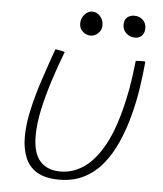

<svg xmlns="http://www.w3.org/2000/svg" viewBox="-52 -750 693 816"><g transform="rotate(5 294.5 -342.0)"><path d="M511 -510.5Q513.5 -511 519 -511.5Q524.5 -512 530.5 -512Q536 -512 543 -512Q550 -512 552 -511.5Q547 -454.5 537.8 -394.5Q528.5 -334.5 513 -276.5Q497 -216.5 473.2 -162.8Q449.5 -109 415.8 -67.8Q382 -26.5 336.2 -3Q290.5 20.5 230.5 20.5Q170.5 20.5 135.2 -1Q100 -22.5 84.8 -60.8Q69.5 -99 69.5 -148.5Q69.5 -201.5 83.5 -264Q97.5 -326.5 119.8 -394.2Q142 -462 166.5 -530Q171 -529.5 176.5 -528.8Q182 -528 187 -527Q192.5 -526 197.2 -524.8Q202 -523.5 207 -522Q183.5 -461 162.5 -395.8Q141.5 -330.5 128.2 -269.2Q115 -208 115 -157.5Q115 -83 145.8 -48.8Q176.5 -14.5 232.5 -14.5Q283.5 -14.5 328.2 -43.5Q373 -72.5 409.8 -133.8Q446.5 -195 472.5 -292Q485 -338 494.8 -392.5Q504.5 -447 511 -510.5ZM310.5 -601Q292.5 -601 277.2 -614Q262 -627 262 -648.5Q262 -672 277 -687.8Q292 -703.5 309.5 -703.5Q328 -703.5 342.5 -687.8Q357 -672 357 -649Q357 -628.5 342.5 -614.8Q328 -601 310.5 -601ZM498.5 -609Q477.5 -609 461.8 -623.2Q446 -637.5 446 -659.5Q446 -680.5 458.2 -691Q470.5 -701.5 489 -701.5Q510 -701.5 524.8 -688Q539.5 -674.5 539.5 -652.5Q539.5 -638.5 534.2 -628.8Q529 -619 520 -614Q511 -609 498.5 -609Z"/></g></svg>

Font: Grandstander Thin
Style: Italic
Weight: 100
Italic angle: -15°
Designer: Tyler Finck
Foundry: Etcetera Type Co
Version: Version 1.200